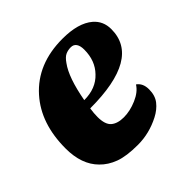

<svg xmlns="http://www.w3.org/2000/svg" viewBox="-145 -666 822 822"><g transform="rotate(-45 266.0 -255.0)"><path d="M422 -169Q447 -152 447 -114.5Q447 -77 428 -53Q409 -29 378 -13Q314 20 245 20Q176 20 135.5 5Q95 -10 68 -38Q15 -91 15 -188Q15 -339 97 -431Q185 -530 338 -530Q433 -530 480 -490Q515 -460 515 -411Q515 -235 211 -235Q207 -209 207 -187Q207 -141 227.5 -123.5Q248 -106 286 -106Q324 -106 364.5 -123.5Q405 -141 422 -169ZM218 -278Q289 -278 330 -322Q371 -364 371 -431Q371 -454 362.5 -466.5Q354 -479 337 -479Q320 -479 305.5 -472.5Q291 -466 276 -444Q239 -394 218 -278Z"/></g></svg>

Font: Sansita One
Style: Regular
Weight: 400
Designer: Pablo Cosgaya
Foundry: Omnibus-Type
Version: Version 1.001